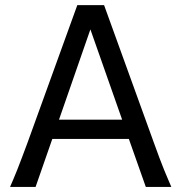

<svg xmlns="http://www.w3.org/2000/svg" viewBox="-20 -733 721 753"><path d="M334.5 -617.7 211.4 -263.7H459ZM19.5 0Q25.9 -14.6 32.7 -30.8Q39.6 -46.9 47.6 -67.1Q55.7 -87.4 65.4 -113.3Q75.2 -139.2 87.9 -173.3L283.2 -712.9H388.2L583.5 -173.3Q595.7 -139.2 605.5 -113.3Q615.2 -87.4 623.5 -67.1Q631.8 -46.9 638.7 -30.8Q645.5 -14.6 651.9 0H551.8L485.4 -188H185.1L119.6 0Z"/></svg>

Font: Andika
Style: Regular
Weight: 400
Designer: Victor Gaultney, Annie Olsen, Julie Remington, Don Collingsworth, Eric Hays
Foundry: SIL International
Version: Version 1.001